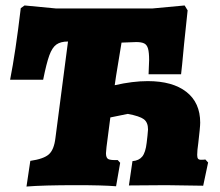

<svg xmlns="http://www.w3.org/2000/svg" viewBox="-20 -678 807 703"><path d="M742 -83 724 2 588 0 452 1 465 -88Q489 -90 501 -105Q513 -120 517 -155L520 -181Q522 -199 522 -204Q522 -230 506.5 -241.5Q491 -253 448 -261L384 -248L370 -140Q368 -122 368 -117Q368 -100 376.5 -95.5Q385 -91 411 -92L420 -82L405 4Q357 0 259 0Q138 0 77 5L91 -89Q140 -96 159 -113Q178 -130 183 -173L229 -526Q202 -526 186.5 -515Q171 -504 160.5 -475Q150 -446 138 -386H17Q37 -487 56 -648L70 -658L185 -647H538L656 -658L667 -640Q651 -492 647 -443L643 -406H524Q526 -448 526 -458Q526 -486 522 -500Q518 -514 508 -519Q498 -524 479 -524Q469 -524 425 -522L405 -400Q404 -391 400 -366Q466 -381 521 -381Q612 -381 662.5 -341.5Q713 -302 713 -229Q713 -220 711 -200L706 -154Q702 -127 702 -111Q702 -101 705 -97Q708 -93 716 -93Q726 -93 732 -94Z"/></svg>

Font: Alegreya Black
Style: Italic
Weight: 900
Italic angle: -7°
Designer: Juan Pablo del Peral
Foundry: Huerta Tipografica
Version: Version 2.007; ttfautohint (v1.6)